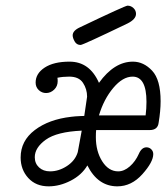

<svg xmlns="http://www.w3.org/2000/svg" viewBox="-20 -655 588 679"><path d="M237 -530Q237 -547 264 -559Q423 -635 431 -635Q443 -635 452 -626.5Q461 -618 461 -606Q461 -587 431 -572Q273 -496 265 -496Q251 -496 244 -508.5Q237 -521 237 -530ZM53 -98Q53 -157 103 -195Q153 -233 232 -242Q239 -243 246.5 -243.5Q254 -244 263.5 -244.5Q273 -245 278 -245Q288 -312 288 -313Q288 -340 273.5 -362Q259 -384 225 -384H224Q202 -384 183 -380Q184 -376 184 -368Q184 -350 171.5 -338Q159 -326 143 -326Q128 -326 117 -336.5Q106 -347 106 -363Q106 -395 138 -416Q170 -437 226 -437Q297 -437 330 -362Q384 -437 450 -437Q488 -437 518 -405Q548 -373 548 -297Q548 -263 541 -221Q538 -195 509 -195H320Q319 -186 319 -170Q319 -120 341.5 -84.5Q364 -49 398 -49Q419 -49 439 -66.5Q459 -84 471 -111Q481 -134 498 -134Q508 -134 515 -127Q522 -120 522 -110Q522 -82 483.5 -39Q445 4 395 4Q326 4 289 -70Q269 -36 230 -16Q191 4 152 4Q107 4 80 -25.5Q53 -55 53 -98ZM103 -99Q103 -77 118 -63Q133 -49 157 -49Q188 -49 217 -68Q246 -87 255 -117Q256 -120 269 -193Q181 -189 142 -161Q103 -133 103 -99ZM330 -247H495Q498 -271 498 -295Q498 -384 449 -384Q414 -384 380.5 -344Q347 -304 330 -247Z"/></svg>

Font: CMU Typewriter Text
Style: LightOblique
Weight: 200
Italic angle: -9.46001°
Version: Version 0.7.0